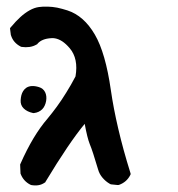

<svg xmlns="http://www.w3.org/2000/svg" viewBox="-20 -429 540 581"><path d="M312.5 127.4Q305.7 123.5 300.3 118.9Q294.9 114.3 290.3 108.9Q285.6 103.5 282.2 97.2Q278.8 90.8 276.9 84Q268.6 55.7 262.2 36.4Q255.9 17.1 251.5 6.8Q244.1 -11.7 236.3 -54.2Q189 2.9 117.7 121.1L116.7 123L114.7 124Q98.6 135.3 74.2 130.9L73.2 130.4L71.8 129.9Q50.8 119.1 42.5 97.2L42 95.7V94.2L41 70.8V68.4L42 66.4Q79.6 -19 124 -70.3Q130.9 -78.6 137.9 -87.6Q145 -96.7 152.1 -106.4Q159.2 -116.2 166.3 -126.7Q173.3 -137.2 180.4 -148.7Q187.5 -160.2 194.6 -172.4Q201.7 -184.6 208.5 -197.8Q217.8 -251.5 190.9 -283.2Q185.1 -290 179.4 -295.2Q173.8 -300.3 168.2 -304Q162.6 -307.6 157.2 -309.8Q151.9 -312 146.2 -313Q140.6 -314 135.3 -313.5Q106.4 -312 93.3 -296.4L92.3 -294.9L90.8 -294.4Q81.1 -288.6 69.3 -286.9Q57.6 -285.2 45.4 -287.1L43.5 -287.6L42.5 -288.1Q20 -299.8 13.2 -322.3L12.7 -323.2V-324.2L10.7 -339.8L10.3 -343.8L13.2 -347.2Q27.8 -364.7 41.7 -377.4Q55.7 -390.1 69.8 -397.9Q84 -405.8 97.7 -407.7Q104 -408.7 110.8 -408.9Q117.7 -409.2 124.5 -408.9Q131.3 -408.7 138.7 -408Q146 -407.2 153.3 -405.8Q160.6 -404.3 168.5 -402.1Q176.3 -399.9 184.1 -397.5Q233.9 -381.3 267.1 -324.2Q299.3 -269 315.4 -156.7Q323.2 -102.1 337.9 -39.3Q352.5 23.4 374.5 93.8L375.5 97.7L374 101.1Q363.3 122.1 340.3 130.4L337.9 130.9H335.9L316.4 128.9L314.5 128.4ZM80.1 -86.9Q62 -90.8 51.8 -100.8Q41.5 -110.8 42.5 -126Q43 -134.3 44.7 -140.9Q46.4 -147.5 50 -153.3Q53.7 -159.2 59.1 -163.1Q73.7 -172.9 97.7 -165.5Q110.8 -161.6 116.5 -150.1Q122.1 -138.7 119.6 -123.5Q118.2 -115.7 115.2 -109.4Q112.3 -103 107.7 -98.4Q103 -93.8 96.9 -90.8Q90.8 -87.9 83 -86.9H81.5Z"/></svg>

Font: NaikaiFont
Style: Bold
Weight: 700
Version: Version 1.89